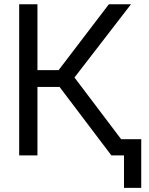

<svg xmlns="http://www.w3.org/2000/svg" viewBox="-20 -748 718 924"><path d="M72.3 0V-727.5H160.2V-410.6H262.2L503.9 -727.5H610.4L338.4 -375L622.1 0H516.1L266.6 -329.6H160.2V0ZM576.7 156.2V0H540.5V-78.1H659.7V156.2Z"/></svg>

Font: Inter Display
Style: Regular
Weight: 400
Designer: Rasmus Andersson
Foundry: rsms
Version: Version 4.001;git-9221beed3